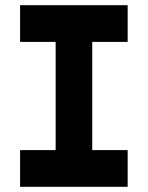

<svg xmlns="http://www.w3.org/2000/svg" viewBox="-20 -720 570 740"><path d="M57.5 0V-141.5H194.5V-558.5H57.5V-700H472V-558.5H335.5V-141.5H472V0ZM120.5 -71H409.5H265V-629.5H409.5H120.5H265V-71H120.5Z"/></svg>

Font: Tourney Black
Style: Regular
Weight: 900
Version: Version 1.015